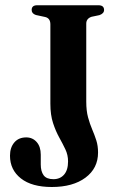

<svg xmlns="http://www.w3.org/2000/svg" viewBox="-20 -718 460 749"><path d="M362.5 -123Q362.5 -61.5 313.5 -25Q264.5 11.5 182 11.5Q104 11.5 61.5 -22Q19 -55.5 19 -110.5Q19 -142.5 35.8 -162.2Q52.5 -182 82.5 -182Q107 -182 123 -164Q139 -146 139 -114.5V-76.5Q139 -49.5 150.2 -34.2Q161.5 -19 188.5 -19Q214.5 -19 230 -36.8Q245.5 -54.5 245.5 -88.5Q245.5 -113.5 235 -135.5Q224.5 -157.5 211 -181.8Q197.5 -206 187 -237.8Q176.5 -269.5 176.5 -313.5V-623Q176.5 -646.5 157 -651.5L120 -659.5Q103.5 -665 103.5 -679Q103.5 -697.5 125 -697.5H364Q386 -697.5 386 -679Q386 -665.5 368 -659L337 -652.5Q316.5 -645.5 316.5 -626V-321.5Q316.5 -286 323.5 -260.2Q330.5 -234.5 339.5 -213.5Q348.5 -192.5 355.5 -171Q362.5 -149.5 362.5 -123Z"/></svg>

Font: Fraunces 144pt S050 SemiBold
Style: Regular
Weight: 600
Version: Version 1.000; ttfautohint (v1.8.3)